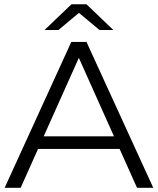

<svg xmlns="http://www.w3.org/2000/svg" viewBox="-20 -901 757 921"><path d="M2.2 0 322.1 -700H394.8L715.3 0H637.3L343 -657.4H373.4L79 0ZM127.9 -186.6 149.8 -247H557L579.5 -186.6ZM193.5 -757 322.9 -880.6H394.6L523.9 -757H457.3L330.8 -862.6H386.7L260.2 -757Z"/></svg>

Font: Montserrat Thin
Style: Regular
Weight: 100
Designer: Julieta Ulanovsky
Foundry: Julieta Ulanovsky
Version: Version 9.000